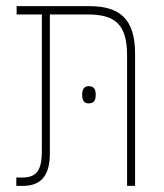

<svg xmlns="http://www.w3.org/2000/svg" viewBox="-20 -604 534 624"><path d="M33 0H56C112 0 142 -33 142 -104V-557H265C353 -557 393 -526 393 -424V0H419V-429C419 -541 371 -584 270 -584H34V-557H116V-114C116 -50 99 -27 52 -27H33ZM247 -296C247 -281 251 -268 268 -268C288 -268 291 -281 291 -296C291 -311 288 -324 268 -324C252 -324 247 -311 247 -296Z"/></svg>

Font: Noto Sans Hebrew Condensed Thin
Style: Regular
Weight: 100
Width: 3
Designer: Monotype Design Team
Foundry: Monotype Imaging Inc.
Version: Version 2.004